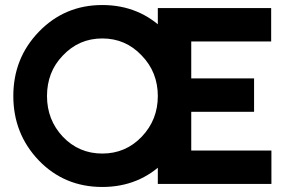

<svg xmlns="http://www.w3.org/2000/svg" viewBox="-20 -732 1163 764"><path d="M387 -579Q480 -579 544 -511Q576 -478 592 -437.5Q608 -397 608 -350Q608 -255 544 -188Q480 -121 387 -121Q294 -121 230 -188Q167 -255 167 -350Q167 -397 182.5 -437.5Q198 -478 230 -511Q294 -579 387 -579ZM387 -712Q237 -712 134 -605Q33 -500 33 -350Q33 -200 134 -94Q236 12 387 12Q535 12 636 -90Q741 -196 741 -350Q741 -502 638 -608Q536 -712 387 -712ZM608 0H1060V-133H741V-287H991V-420H741V-567H1059V-700H608Z"/></svg>

Font: Unageo
Style: Bold
Weight: 700
Designer: Richard Sepsi
Foundry: Richard Sepsi
Version: Version 2.000